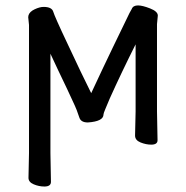

<svg xmlns="http://www.w3.org/2000/svg" viewBox="-20 -513 679 701"><path d="M142.1 168Q122.1 168 103 159.9Q84 151.9 84 136.2L85.9 45.9V-421.9L83 -450.2L84 -457Q87.9 -470.2 106.4 -479Q125 -487.8 139.2 -487.8Q169.9 -487.8 174.8 -469.2Q176.8 -461.9 189.5 -433.3Q202.1 -404.8 227.1 -352.1Q277.8 -243.2 313 -172.9Q355 -263.2 392.1 -340.1Q429.2 -417 441.9 -442.9Q454.1 -469.2 460.9 -480Q465.8 -493.2 483.9 -493.2Q500 -493.2 528.1 -482.2Q556.2 -471.2 556.2 -456.1L553.2 -424.8V-106L555.2 -1Q555.2 15.1 532.2 15.1Q513.2 15.1 493.2 7.1Q473.1 -1 473.1 -18.1L475.1 -106V-351.1Q423.8 -249 380.9 -153.8Q370.1 -127.9 364 -113.5Q357.9 -99.1 357.9 -95.2Q357.9 -69.8 300.8 -65.9Q275.9 -65.9 270 -83L263.2 -102.1Q262.2 -106.9 252.7 -128.4Q243.2 -149.9 225.1 -188Q188 -265.1 164.1 -316.9V45.9L166 150.9Q166 168 142.1 168Z"/></svg>

Font: LXGW WenKai Screen
Style: Regular
Weight: 400
Designer: LXGW / Fontworks Inc.
Foundry: LXGW / Fontworks Inc.
Version: Version 1.510;January 18,2025